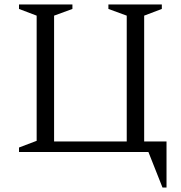

<svg xmlns="http://www.w3.org/2000/svg" viewBox="-20 -680 812 859"><path d="M644 0H65V-20L144 -50V-610L65 -640V-660H304V-640L222 -610V-47H547V-610L465 -640V-660H704V-640L625 -610V-47H725V159H707Z"/></svg>

Font: Spectral SC Light
Style: Regular
Weight: 300
Designer: Jean-Baptiste Levee
Foundry: Production Type
Version: Version 2.001